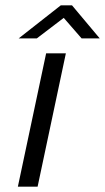

<svg xmlns="http://www.w3.org/2000/svg" viewBox="-20 -700 394 720"><path d="M153 -500 47 0H121L227 -500ZM50 -556H118L219 -633L286 -556H354L250 -680H208Z"/></svg>

Font: LT Wave Light
Style: Italic
Weight: 300
Designer: Daniel Lyons
Version: Version 2.5 (Glyphs App)